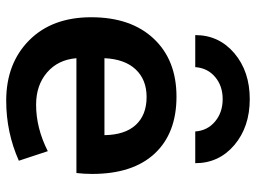

<svg xmlns="http://www.w3.org/2000/svg" viewBox="-122 -682 812 609"><g transform="rotate(90 284.5 -377.0)"><path d="M497.1 -589.8H396.5Q393.6 -628.9 364.7 -652.8Q335.9 -676.8 293.9 -676.8Q252 -676.8 223.6 -652.8Q195.3 -628.9 192.4 -589.8H90.8Q90.8 -665 148.4 -713.9Q206.1 -762.7 293.9 -762.7Q381.8 -762.7 439.5 -713.9Q497.1 -665 497.1 -589.8ZM164.1 -301.8H408.2Q407.2 -367.2 375.5 -401.4Q343.8 -435.5 287.1 -435.5Q232.4 -435.5 199.7 -400.9Q167 -366.2 164.1 -301.8ZM164.1 -212.9Q168.9 -154.3 209.5 -119.6Q250 -85 311.5 -85Q385.7 -85 459 -122.1L489.3 -30.3Q399.4 9.8 298.8 9.8Q180.7 9.8 107.4 -63Q34.2 -135.7 34.2 -259.8Q34.2 -385.7 102.1 -458Q169.9 -530.3 286.1 -530.3Q402.3 -530.3 466.8 -460.9Q531.2 -391.6 531.2 -262.7Q531.2 -237.3 528.3 -212.9Z"/></g></svg>

Font: Mgen+ 1c bold
Style: Bold
Weight: 700
Designer: [Source Han Sans]
Ryoko NISHIZUKA  (kana & ideographs); Paul D. Hunt (Latin, Greek & Cyrillic); Wenlong ZHANG  (bopomofo
Version: Version 1.059.20150602